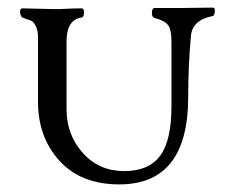

<svg xmlns="http://www.w3.org/2000/svg" viewBox="-20 -472 603 505"><path d="M80 -204V-372Q80 -392 74 -403.5Q68 -415 62 -417.5Q56 -420 41 -425Q37 -426 34.5 -432Q32 -438 33 -444Q34 -450 39 -450Q55 -450 82 -449Q109 -448 126 -448Q138 -448 156 -449Q174 -450 195 -450Q201 -450 201 -439Q201 -428 195 -426Q156 -421 155 -365V-185Q155 -118 197.5 -70Q240 -22 307 -22Q371 -22 401 -62Q431 -102 431 -193V-350Q432 -393 422.5 -405.5Q413 -418 386 -425Q379 -427 379.5 -439Q380 -451 387 -451H459Q474 -451 499 -451.5Q524 -452 540 -452Q546 -452 545 -441.5Q544 -431 540 -430Q484 -419 482 -375Q475 -298 475 -217Q475 13 294 13Q193 13 136.5 -49Q80 -111 80 -204Z"/></svg>

Font: EB Garamond
Style: SC
Weight: 400
Version: Version 000.010